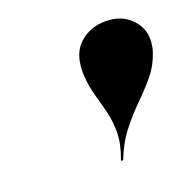

<svg xmlns="http://www.w3.org/2000/svg" viewBox="-59 -818 420 424"><g transform="rotate(-15 151.0 -606.5)"><path d="M298.5 -664Q291.5 -636 275.5 -613.2Q259.5 -590.5 240.2 -568Q221 -545.5 203 -518Q185 -490.5 174 -453H169Q179 -488.5 177 -514.8Q175 -541 167.5 -563.2Q160 -585.5 151.2 -608Q142.5 -630.5 138.5 -658.5Q137.5 -663.5 137.5 -669Q137.5 -674.5 137.5 -679Q137.5 -716 162.8 -738Q188 -760 225 -760Q258 -760 279.8 -739.2Q301.5 -718.5 301.5 -689Q301.5 -674.5 298.5 -664Z"/></g></svg>

Font: Bodoni* 36pt
Style: Bold Italic
Weight: 700
Italic angle: -13°
Version: Version 2.3